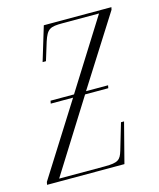

<svg xmlns="http://www.w3.org/2000/svg" viewBox="-90 -600 549 664"><g transform="rotate(-15 184.0 -268.0)"><path d="M-3 0H274L311 -143H300L272 -48C263 -18 254 -10 207 -10H43L205 -268H288L290 -278H211L369 -527L371 -536H129L92 -414H104L124 -479C138 -521 148 -526 194 -526H324L168 -278H84L82 -268H162L-1 -10Z"/></g></svg>

Font: Noto Serif Display ExtraCondensed ExtraLight
Style: Italic
Weight: 200
Width: 2
Italic angle: -12°
Designer: Monotype Design Team
Foundry: Monotype Imaging Inc.
Version: Version 2.009